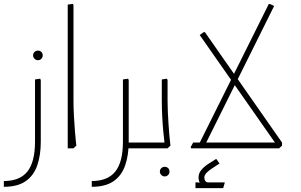

<svg xmlns="http://www.w3.org/2000/svg" viewBox="-20 -771 1566 998"><path d="M177 -458Q167 -458 159.5 -465.5Q152 -473 152 -483Q152 -494 159.5 -501Q167 -508 177 -508Q188 -508 195 -501Q202 -494 202 -483Q202 -473 195 -465.5Q188 -458 177 -458Z M0 200V170Q83 170 122.5 120.5Q162 71 162 -35V-358L189 -362L192 -354V-35Q192 36 173.5 89Q155 142 113 171Q71 200 0 200Z M332 0V-747L359 -751L362 -743V-247Q362 -206 364.5 -165Q367 -124 369.5 -89.5Q372 -55 374.5 -34.5Q377 -14 377 -14L362 0Z M645 0V-30H735V0ZM735 0V-30Q747 -30 751 -26Q755 -22 755 -15Q755 -8 751 -4Q747 0 735 0ZM457 200V170Q540 170 579.5 120.5Q619 71 619 -35V-358L646 -362L649 -354V-35Q649 36 630.5 89Q612 142 570 171Q528 200 457 200Z M836 146Q826 146 818.5 138.5Q811 131 811 121Q811 110 818.5 103Q826 96 836 96Q847 96 854 103Q861 110 861 121Q861 131 854 138.5Q847 146 836 146Z M838 0 836 -20Q832 -52 828.5 -90.5Q825 -129 823 -169.5Q821 -210 821 -247V-358L848 -362L851 -354V-247Q851 -218 852.5 -187Q854 -156 856 -125Q858 -94 860.5 -66Q863 -38 866 -14L851 0ZM735 0V-30H841V0ZM735 0Q725 0 720 -5Q715 -10 715 -15Q715 -21 720 -25.5Q725 -30 735 -30Z M1026 192Q1012 172 1012 152Q1012 130 1026 113Q1040 96 1061 82Q1082 68 1102 56H1105L1121 79Q1073 109 1057.5 123.5Q1042 138 1042 152Q1042 162 1047 169.5Q1052 177 1062 177ZM996 207V177H999Q1010 177 1018.5 178.5Q1027 180 1027 180L1041 177H1148V180L1140 207Z M1044 -14 1017 -27 1377 -750H1384L1405 -740ZM974 0 971 -6 984 -30H1446V-14L1431 0ZM1421 -13 1018 -589 1039 -604H1045L1446 -30Z"/></svg>

Font: Fustat ExtraLight
Style: Regular
Weight: 250
Designer: Mohamed Gaber, Khaled Hosny, Laura Garcia Mut
Foundry: Kief Type Foundry, Alif Type Foundry, Hard Type Foundry
Version: Version 1.007